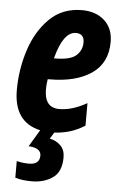

<svg xmlns="http://www.w3.org/2000/svg" viewBox="-56 -596 547 875"><g transform="rotate(5 218.0 -158.5)"><path d="M265 -451Q303 -451 303 -411Q303 -375 276.5 -351Q250 -327 178 -327H175Q207 -451 265 -451ZM123 240Q179 240 218.5 212.5Q258 185 258 119Q258 85 238 65Q218 45 188 39L206 10Q242 8 276 -2Q310 -12 345 -34V-137Q278 -99 219 -99Q151 -99 151 -183Q151 -207 155 -230H164Q283 -230 354.5 -278.5Q426 -327 426 -424Q426 -486 386.5 -521.5Q347 -557 284 -557Q194 -557 135 -498.5Q76 -440 47.5 -351Q19 -262 19 -169Q19 -22 141 5L95 82Q152 85 152 120Q152 161 103 161Q74 161 47 154V230Q66 236 84.5 238Q103 240 123 240Z"/></g></svg>

Font: Noto Sans UI Condensed ExtraBold
Style: Italic
Weight: 800
Width: 3
Designer: Monotype Design Team
Foundry: Monotype Imaging Inc.
Version: 1.001